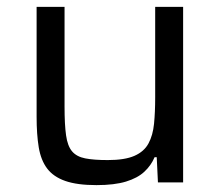

<svg xmlns="http://www.w3.org/2000/svg" viewBox="-20 -530 639 558"><path d="M260.4 8Q204.3 8 169.7 -4.1Q135.2 -16.2 117 -40.3Q98.9 -64.3 92.6 -101.8Q86.4 -139.3 86.4 -190.5V-510H167.6V-219.5Q167.6 -167.7 172 -136.7Q176.3 -105.7 189.5 -90.1Q202.7 -74.6 227.7 -69.7Q252.7 -64.8 293.5 -64.8Q342.6 -64.8 370.7 -77.1Q398.9 -89.5 411.6 -113.2Q424.4 -136.9 427.7 -170.6Q431 -204.3 431 -246.5V-510H512.2V0H439L435.5 -73.2H429.3Q419.2 -49.2 399.5 -30.9Q379.9 -12.6 346.2 -2.3Q312.4 8 260.4 8Z"/></svg>

Font: Saira Thin
Style: Regular
Weight: 100
Designer: Hector Gatti with collaboration of the Omnibus-Type team
Foundry: Omnibus-Type
Version: Version 1.101